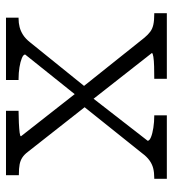

<svg xmlns="http://www.w3.org/2000/svg" viewBox="12 -589 577 641"><g transform="rotate(-90 300.5 -268.5)"><path d="M577 0H358V-42H361Q380 -42 399.5 -42.5Q419 -43 431.5 -45Q444 -47 444 -50L280 -259L272 -263L114 -464Q105 -476 95 -482.5Q85 -489 72 -491.5Q59 -494 39 -494H36V-537H251V-495H249Q230 -495 210.5 -494Q191 -493 178.5 -491.5Q166 -490 166 -487L315 -297L321 -293L495 -75Q505 -63 515 -55.5Q525 -48 539 -45Q553 -42 574 -42H577ZM24 0V-42H27Q45 -42 59 -45.5Q73 -49 85.5 -58Q98 -67 109 -82L269 -282L301 -257L151 -64Q151 -58 163 -53Q175 -48 194.5 -45Q214 -42 234 -42H236V0ZM325 -265 295 -293 439 -473Q439 -479 427 -484Q415 -489 396.5 -492Q378 -495 358 -495H354V-537H562V-495H559Q544 -495 530.5 -491.5Q517 -488 504.5 -480Q492 -472 480 -457Z"/></g></svg>

Font: Roboto Serif ExtraLight
Style: Regular
Weight: 250
Version: Version 1.007